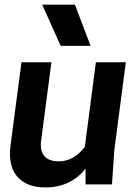

<svg xmlns="http://www.w3.org/2000/svg" viewBox="-20 -800 603 833"><path d="M163.1 -779.8H305.2L373 -601.1H243.2ZM73.2 -529.8H203.1L158.2 -188Q152.8 -147 172.1 -123.5Q191.4 -100.1 234.9 -100.1Q300.8 -100.1 348.1 -163.1L396 -529.8H525.9L476.1 -149.9L465.8 0H351.1V-68.8Q322.8 -30.8 278.1 -8.8Q233.4 13.2 176.8 13.2Q118.7 13.2 81.5 -11Q44.4 -35.2 31.5 -75.9Q18.6 -116.7 25.9 -170.9Z"/></svg>

Font: Cooper Hewitt
Style: Semibold Italic
Weight: 710
Designer: Village Type and Design LLC
Foundry: Cooper Hewitt Smithsonian Design Museum
Version: 1.000